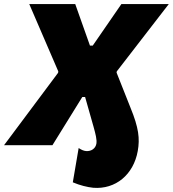

<svg xmlns="http://www.w3.org/2000/svg" viewBox="-57 -720 857 952"><path d="M-37 0H203L351 -239H365L407 -91C417 -55 424 -28 421 -8C417 16 396 31 370 29C359 28 348 24 333 14L304 184C339 199 376 208 405 211C516 220 605 146 626 29C637 -33 631 -86 590 -186L521 -360L522 -366L780 -700H545L403 -494H389L316 -700H88L232 -366L231 -359Z"/></svg>

Font: Fixel Display 20240404 Black
Style: Italic
Weight: 900
Italic angle: -10°
Designer: AlfaBravo + MacPaw
Foundry: Kyrylo Tkachov, Marchela Mozhyna, Serhii Makarenko, Maria Weinstein, Zakhar Kryvoshyya
Version: Version 1.211;Glyphs 3.2 (3225)